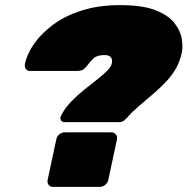

<svg xmlns="http://www.w3.org/2000/svg" viewBox="-20 -730 732 750"><path d="M231 -253Q224 -253 219.5 -258.5Q215 -264 216 -271Q216 -273 217 -275Q218 -277 219 -279Q233 -307 256.5 -331.5Q280 -356 306.5 -377.5Q333 -399 357 -417.5Q381 -436 397.5 -452.5Q414 -469 417 -483Q419 -493 416.5 -500Q414 -507 407 -511Q400 -515 390 -515Q360 -515 346.5 -503Q333 -491 324 -478Q317 -468 308 -460.5Q299 -453 282 -453H96Q86 -453 80.5 -461.5Q75 -470 78 -484Q87 -522 115 -561.5Q143 -601 189.5 -635Q236 -669 301 -689.5Q366 -710 449 -710Q536 -710 586.5 -690.5Q637 -671 661 -640.5Q685 -610 690 -578.5Q695 -547 690 -523Q683 -491 668 -464Q653 -437 632 -414.5Q611 -392 588 -371.5Q565 -351 542.5 -332.5Q520 -314 501 -296Q497 -292 493.5 -289Q490 -286 487 -282Q474 -267 466 -260Q458 -253 445 -253ZM187 0Q176 0 170 -8Q164 -16 166 -27L200 -186Q202 -197 211.5 -205Q221 -213 232 -213H415Q426 -213 432.5 -205Q439 -197 437 -186L403 -27Q401 -16 391 -8Q381 0 370 0Z"/></svg>

Font: Rubik Light Black
Style: Italic
Weight: 900
Italic angle: -12°
Version: Version 2.104